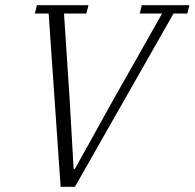

<svg xmlns="http://www.w3.org/2000/svg" viewBox="-20 -718 748 738"><path d="M167 -666H114L122 -698H320L312 -666H226L248 -331L263 -69H268L413 -330L603 -666H517L525 -698H708L700 -666H647L268 0H213Z"/></svg>

Font: IBM Plex Serif Light
Style: Italic
Weight: 300
Italic angle: -14°
Designer: Mike Abbink, Paul van der Laan, Pieter van Rosmalen
Foundry: Bold Monday
Version: Version 3.001